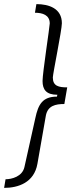

<svg xmlns="http://www.w3.org/2000/svg" viewBox="-55 -755 391 934"><path d="M122 -735 115 -693C152 -693 187 -682 187 -641C187 -626 152 -400 152 -361C152 -319 170 -294 224 -294L222 -285C152 -285 131 -247 117 -181L64 57C54 104 2 117 -28 117L-35 159C34 159 111 133 127 42L168 -192C177 -241 215 -249 258 -249L272 -330C231 -330 202 -336 202 -378C202 -396 246 -609 246 -642C246 -714 183 -735 122 -735Z"/></svg>

Font: Archivo ExtraLight
Style: Italic
Weight: 200
Italic angle: -10°
Designer: Hector Gatti
Foundry: Omnibus-Type
Version: Version 2.001